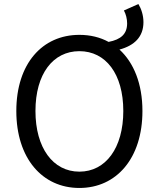

<svg xmlns="http://www.w3.org/2000/svg" viewBox="-20 -920 782 953"><path d="M374 -68C243 -68 156 -186 156 -369C156 -553 243 -666 374 -666C505 -666 592 -553 592 -369C592 -186 505 -68 374 -68ZM595 -868C605 -850 611 -826 611 -804C611 -752 581 -724 519 -712C477 -735 428 -747 374 -747C190 -747 61 -604 61 -369C61 -134 190 13 374 13C558 13 687 -134 687 -369C687 -504 644 -609 573 -674C647 -694 692 -737 692 -810C692 -843 682 -875 667 -900Z"/></svg>

Font: Noto Sans CJK TC Regular
Style: Regular
Weight: 400
Designer: Ryoko NISHIZUKA (kana & ideographs); Paul D. Hunt (Latin, Greek & Cyrillic); Wenlong ZHANG (bopomofo); Sandoll Communica
Foundry: Adobe Systems Incorporated
Version: Version 1.001;PS 1.001;hotconv 1.0.78;makeotf.lib2.5.61930